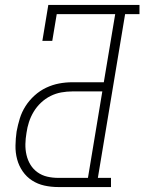

<svg xmlns="http://www.w3.org/2000/svg" viewBox="-20 -755 583 775"><path d="M215 0Q186 0 159 -6Q132 -12 109.5 -26.5Q87 -41 71.5 -63.5Q56 -86 49 -112.5Q42 -139 42.5 -167.5Q43 -196 47 -224Q52 -251 60 -277Q68 -303 83 -326.5Q98 -350 119.5 -369.5Q141 -389 166.5 -401Q192 -413 218.5 -418Q245 -423 272 -423H399L445 -698H209L191 -590H151L175 -735H543V-698H485L375 -37H428V0ZM215 -37H335L393 -386H272Q250 -386 227.5 -382Q205 -378 184 -367.5Q163 -357 145.5 -340.5Q128 -324 116 -304Q104 -284 97 -262.5Q90 -241 87 -219Q83 -196 82.5 -173.5Q82 -151 87 -129.5Q92 -108 103 -90Q114 -72 131.5 -59.5Q149 -47 170.5 -42Q192 -37 215 -37Z"/></svg>

Font: Iosevka Slab XLtObl
Style: Regular
Weight: 200
Italic angle: -9°
Monospace: yes
Designer: Belleve Invis
Foundry: Belleve Invis
Version: Version 11.1.1; ttfautohint (v1.8.3)